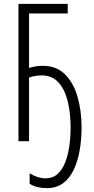

<svg xmlns="http://www.w3.org/2000/svg" viewBox="-20 -734 488 998"><path d="M197 -342Q162 -342 131 -331V0H76V-714H332V-664H131V-381Q167 -392 202 -392Q273 -392 317.5 -348Q362 -304 383 -231Q404 -158 404 -71Q404 -9 394 48Q384 105 363 149Q342 193 307.5 218.5Q273 244 223 244Q199 244 175.5 238.5Q152 233 134 221V167Q177 193 216 193Q254 193 279 170.5Q304 148 319 109.5Q334 71 340.5 24Q347 -23 347 -71Q347 -146 332 -207.5Q317 -269 284 -305.5Q251 -342 197 -342Z"/></svg>

Font: Noto Sans ExtraCondensed Light
Style: Regular
Weight: 300
Width: 2
Designer: Monotype Design Team
Foundry: Monotype Imaging Inc.
Version: Version 2.013; ttfautohint (v1.8.4.7-5d5b)